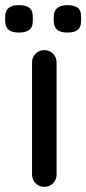

<svg xmlns="http://www.w3.org/2000/svg" viewBox="-58 -723 334 743"><path d="M113 0Q93 0 79.5 -14Q66 -28 66 -48V-481Q66 -501 79.5 -515Q93 -529 113 -529Q134 -529 147.5 -515Q161 -501 161 -481V-48Q161 -28 147.5 -14Q134 0 113 0ZM-38 -643V-658Q-38 -703 14 -703Q43 -703 56 -692.5Q69 -682 69 -658V-643Q69 -618 55.5 -607.5Q42 -597 14 -597Q-12 -597 -25 -608Q-38 -619 -38 -643ZM150 -643V-658Q150 -703 203 -703Q231 -703 243.5 -692.5Q256 -682 256 -658V-643Q256 -618 243 -607.5Q230 -597 202 -597Q176 -597 163 -608Q150 -619 150 -643Z"/></svg>

Font: Quicksand Medium
Style: Regular
Weight: 500
Designer: Andrew Paglinawan
Foundry: Andrew Paglinawan
Version: Version 3.000